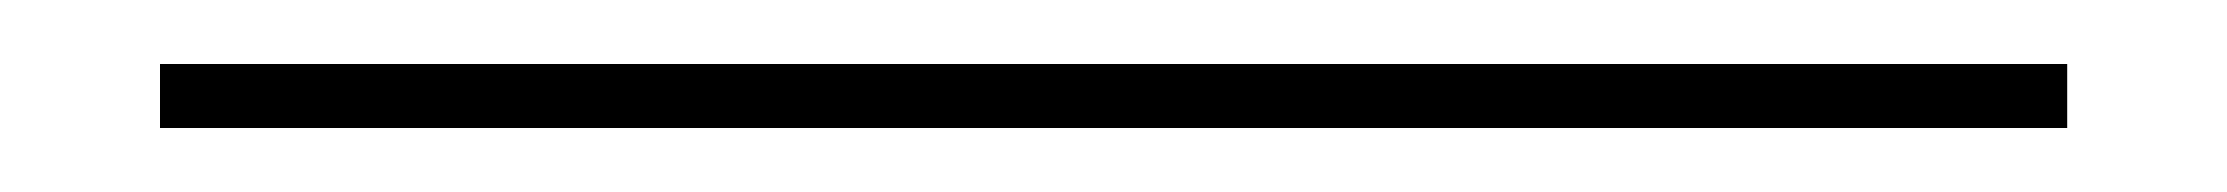

<svg xmlns="http://www.w3.org/2000/svg" viewBox="-20 20 696 60"><path d="M30 60V40H626V60Z"/></svg>

Font: Big Shoulders Display ExtraLight
Style: Regular
Weight: 250
Designer: Patric King
Foundry: XO Type Co
Version: Version 2.002